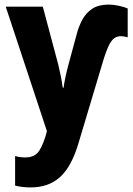

<svg xmlns="http://www.w3.org/2000/svg" viewBox="-20 -579 583 839"><path d="M455 -559Q476 -559 500.5 -553.5Q525 -548 538 -542V-416Q520 -421 508 -421Q494 -421 481.5 -413.5Q469 -406 457 -383Q445 -360 431 -314L322 50Q292 150 242 195Q192 240 114 240Q96 240 78.5 238Q61 236 46 232V103Q68 109 91 109Q124 109 143 90Q162 71 179 16L185 -6L5 -550H167L234 -299Q240 -275 245.5 -247.5Q251 -220 254 -196H258Q263 -236 279 -296L315 -429Q324 -464 340 -493.5Q356 -523 383.5 -541Q411 -559 455 -559Z"/></svg>

Font: Noto Sans Condensed ExtraBold
Style: Regular
Weight: 800
Width: 3
Designer: Monotype Design Team
Foundry: Monotype Imaging Inc.
Version: Version 2.013; ttfautohint (v1.8.4.7-5d5b)